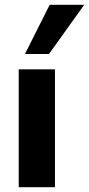

<svg xmlns="http://www.w3.org/2000/svg" viewBox="-20 -780 371 800"><path d="M58 0V-491H209V0ZM84 -555 187 -760H331L184 -555Z"/></svg>

Font: Nunito Sans 12pt ExtraBold
Style: Regular
Weight: 800
Designer: Vernon Adams
Foundry: Vernon Adams
Version: Version 3.101;gftools[0.9.27]